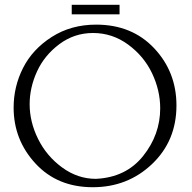

<svg xmlns="http://www.w3.org/2000/svg" viewBox="-20 -773 801 803"><path d="M382 -670Q532 -670 625 -571Q718 -472 718 -332Q718 -184 616 -87Q514 10 368 10Q220 10 128.5 -89Q37 -188 37 -323Q37 -411 76.5 -489Q116 -567 196.5 -618.5Q277 -670 382 -670ZM381 -25Q507 -31 578.5 -120.5Q650 -210 650 -320Q650 -395 616 -466.5Q582 -538 516 -586.5Q450 -635 369 -635Q291 -635 228.5 -588.5Q166 -542 135 -474.5Q104 -407 104 -337Q104 -263 139.5 -191.5Q175 -120 240 -72.5Q305 -25 381 -25ZM280 -713V-753H480V-713Z"/></svg>

Font: Forum
Style: Regular
Weight: 400
Designer: Denis Masharov
Foundry: Denis Masharov
Version: Version 1.000